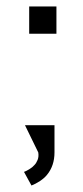

<svg xmlns="http://www.w3.org/2000/svg" viewBox="-20 -470 257 592"><path d="M154 -450V-366H70V-450ZM148 -84V0Q148 41 125 69Q117 79 103.5 88Q90 97 77 102L54 60Q60 58 70 52Q80 46 86 39Q92 33 96 23Q100 13 98 0L57 -84Z"/></svg>

Font: Aubrey
Style: Regular
Weight: 400
Designer: Gayaneh Bagdasaryan
Foundry: Cyreal.org
Version: Version 1.102; ttfautohint (v1.8.3)